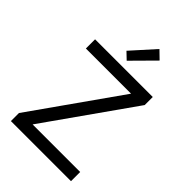

<svg xmlns="http://www.w3.org/2000/svg" viewBox="-265 -1023 1129 1129"><g transform="rotate(45 300.0 -458.5)"><path d="M50.1 0V-67L435.7 -613.6H60.1V-690H539.8V-623L154.2 -76.4H549.8V0ZM238.2 -772.9 368 -917.4 416.8 -870 280.6 -732.4Z"/></g></svg>

Font: Oxanium ExtraLight
Style: Regular
Weight: 200
Designer: Severin Meyer
Version: Version 2.000